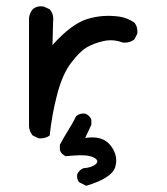

<svg xmlns="http://www.w3.org/2000/svg" viewBox="-20 -467 540 622"><path d="M259 135 236 123Q228 113 230 98Q236 84 250 78Q278 76 290.5 64.5Q303 53 283 43Q263 33 217 37L193 39Q179 33 174 20V2Q186 -21 200.5 -44Q215 -67 227 -91Q239 -101 256 -99Q271 -93 276 -79V-63L256 -20Q312 -29 338 4Q364 37 353.5 73.5Q343 110 259 135ZM105 -19 86 -28Q76 -40 74 -56V-409Q76 -425 86 -437Q100 -449 121 -446L141 -437Q155 -421 152 -397L150 -321Q211 -389 261.5 -405Q312 -421 368 -413Q393 -409 415 -394Q427 -380 425 -358L415 -339Q399 -327 378 -329Q347 -341 315.5 -334Q284 -327 261 -313.5Q238 -300 210 -263Q182 -226 165 -160.5Q148 -95 141 -28Q126 -17 105 -19Z"/></svg>

Font: NaniFont Regular
Style: Regular
Weight: 400
Designer: Nanigashitei
Version: Version 1.036